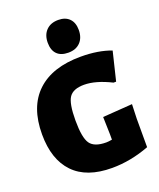

<svg xmlns="http://www.w3.org/2000/svg" viewBox="-164 -1003 924 1115"><g transform="rotate(-20 298.0 -445.5)"><path d="M332 -903Q376 -903 400.5 -878Q425 -853 425 -808Q425 -760 398 -732Q371 -704 324 -704Q278 -704 254 -728.5Q230 -753 230 -799Q230 -847 257.5 -875Q285 -903 332 -903ZM382 -658Q490 -658 569 -628L526 -451H510Q416 -498 344 -498Q277 -498 252 -461.5Q227 -425 227 -320Q227 -213 253 -176Q279 -139 352 -139Q366 -139 388 -143V-175L385 -284L568 -297L565 -209V-32Q449 12 334 12Q177 12 97 -71.5Q17 -155 17 -310Q17 -480 111.5 -569Q206 -658 382 -658Z"/></g></svg>

Font: Alegreya Sans Black
Style: Regular
Weight: 900
Designer: Juan Pablo del Peral
Foundry: Huerta Tipografica
Version: Version 2.007